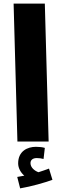

<svg xmlns="http://www.w3.org/2000/svg" viewBox="-20 -780 342 1058"><path d="M76 0H248L227 -760H55ZM91 258C155 247 224 227 269 211L250 149C232 156 213 162 192 169C172 162 148 144 148 119C148 102 160 91 183 91C196 91 209 93 220 96L227 35C214 31 198 29 178 29C131 29 80 53 80 120C80 147 95 172 114 188C104 190 91 192 75 195Z"/></svg>

Font: Noto Sans Arabic UI XCn Bk
Style: Regular
Weight: 900
Width: 2
Designer: Monotype Design Team, Nadine Chahine and Nizar Qandah
Foundry: Monotype Imaging Inc.
Version: Version 2.010